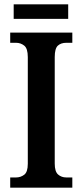

<svg xmlns="http://www.w3.org/2000/svg" viewBox="-20 -864 379 884"><path d="M27 0V-47H54Q75 -47 91.5 -59.5Q108 -72 108 -110V-601Q108 -641 91.5 -654Q75 -667 54 -667H27V-714H313V-667H285Q261 -667 246.5 -654Q232 -641 232 -601V-111Q232 -74 247.5 -60.5Q263 -47 285 -47H313V0ZM43 -777V-844H294V-777Z"/></svg>

Font: Noto Serif Hebrew Condensed SemiBold
Style: Regular
Weight: 600
Width: 3
Designer: Monotype Design Team
Foundry: Monotype Imaging Inc.
Version: Version 2.004; ttfautohint (v1.8.4.7-5d5b)